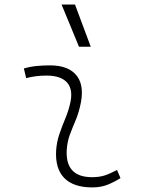

<svg xmlns="http://www.w3.org/2000/svg" viewBox="-20 -815 626 845"><path d="M495.1 -66.9 510.3 -31.2Q483.4 -14.2 453.9 -2.2Q424.3 9.8 385.7 9.8Q303.2 9.8 262.7 -31.7Q222.2 -73.2 227.1 -153.3Q229.5 -189.9 241.2 -224.4Q252.9 -258.8 266.6 -291.5Q280.3 -324.2 287.6 -355Q303.7 -417.5 276.6 -450Q249.5 -482.4 184.6 -482.4Q138.2 -482.4 95.2 -471.2L85 -513.7Q113.8 -522 142.6 -524.7Q171.4 -527.3 200.2 -527.3Q283.2 -527.3 318.6 -480.7Q354 -434.1 332 -345.2Q323.7 -310.5 310.8 -280.5Q297.9 -250.5 287.1 -221.2Q276.4 -191.9 273.9 -157.7Q265.6 -35.2 385.3 -35.2Q416 -35.2 439.5 -42.5Q462.9 -49.8 495.1 -66.9ZM327.6 -609.4 251 -794.9H310.1L379.4 -609.4Z"/></svg>

Font: Cascadia Mono ExtraLight
Style: Italic
Weight: 200
Italic angle: -10°
Monospace: yes
Designer: Aaron Bell
Foundry: Saja Typeworks
Version: Version 2404.023; ttfautohint (v1.8.4)